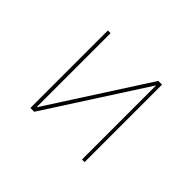

<svg xmlns="http://www.w3.org/2000/svg" viewBox="-140 -1028 1280 1280"><g transform="rotate(45 500.0 -388.0)"><path d="M733.4 -22.5V-721.7L283.2 -22.5H247.1V-752.9H272.5V-53.7L722.7 -752.9H757.8V-22.5Z"/></g></svg>

Font: Mgen+ 1mn thin
Style: Regular
Weight: 100
Designer: [Source Han Sans]
Ryoko NISHIZUKA  (kana & ideographs); Paul D. Hunt (Latin, Greek & Cyrillic); Wenlong ZHANG  (bopomofo
Version: Version 1.059.20150602